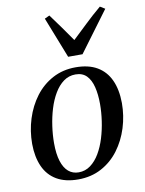

<svg xmlns="http://www.w3.org/2000/svg" viewBox="-90 -873 713 947"><g transform="rotate(-10 266.0 -399.5)"><path d="M307 -536Q371.5 -536 414.5 -510.8Q457.5 -485.5 479.2 -438Q501 -390.5 501.5 -323Q501.5 -259.5 482.8 -199.5Q464 -139.5 428.5 -92Q393 -44.5 341.5 -16.8Q290 11 224.5 11Q160.5 11 117.2 -14.2Q74 -39.5 52.5 -87.2Q31 -135 30.5 -200.5Q30.5 -265.5 49.5 -325.8Q68.5 -386 104.2 -433.5Q140 -481 191.5 -508.5Q243 -536 307 -536ZM300 -501.5Q266.5 -501.5 240.2 -482.2Q214 -463 194.5 -430Q175 -397 162.5 -356Q150 -315 143.8 -271Q137.5 -227 137.5 -186Q137.5 -131.5 149 -95.2Q160.5 -59 181.8 -41Q203 -23 233 -23Q266 -23 292.2 -42.5Q318.5 -62 337.8 -94.8Q357 -127.5 369.5 -168.2Q382 -209 388.2 -252.5Q394.5 -296 394.5 -336.5Q394.5 -385.5 385.2 -422.5Q376 -459.5 355.5 -480.5Q335 -501.5 300 -501.5ZM280 -593.5 199.5 -798.5 224 -810Q247.5 -778.5 272.8 -743Q298 -707.5 324.5 -669.5Q361 -703.5 397.2 -738.5Q433.5 -773.5 477 -810L501.5 -795L352 -593.5Z"/></g></svg>

Font: Merriweather 96pt
Style: Italic
Weight: 400
Italic angle: -7.8°
Version: Version 2.101